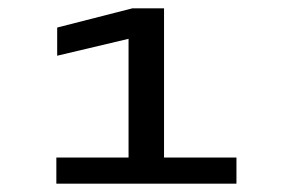

<svg xmlns="http://www.w3.org/2000/svg" viewBox="-20 -720 700 460"><path d="M115 -280V-342.5H288V-627L117 -586.5V-654L297 -700H373V-342.5H546.5V-280Z"/></svg>

Font: Trispace Expanded
Style: Regular
Weight: 400
Width: 7
Designer: Tyler Finck
Foundry: Etcetera Type Company
Version: Version 1.210; ttfautohint (v1.8.3)